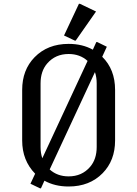

<svg xmlns="http://www.w3.org/2000/svg" viewBox="-20 -980 728 1019"><path d="M192.4 19.5 141.6 -4.9 166.5 -58.1Q97.7 -128.4 97.7 -234.4V-502.9Q97.7 -608.9 163.6 -676.3Q232.9 -747.1 344.2 -747.1Q417.5 -747.1 472.7 -716.3L491.2 -756.8H496.1L546.9 -731.9L522.5 -678.7Q590.8 -611.8 590.8 -502.9V-234.4Q590.8 -128.4 524.9 -61Q455.6 9.8 344.2 9.8Q271 9.8 215.8 -21L197.3 19.5ZM444.8 -656.7Q404.3 -693.4 344.2 -693.4Q273.9 -693.4 230.5 -643.1Q195.3 -602.5 195.3 -537.1V-200.2Q195.3 -167 204.6 -140.1ZM483.9 -597.2 243.7 -80.6Q284.2 -43.9 344.2 -43.9Q414.6 -43.9 458 -94.2Q493.2 -134.8 493.2 -200.2V-537.1Q493.2 -570.3 483.9 -597.2ZM398.9 -960H403.8L489.7 -918.9L381.8 -764.6H377L319.8 -791.5Z"/></svg>

Font: Nova Slim
Style: Book
Weight: 400
Version: Version 2.000